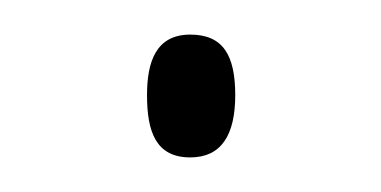

<svg xmlns="http://www.w3.org/2000/svg" viewBox="-20 -85 220 111"><path d="M65 -30C65 -9 70 6 90 6C108 6 116 -7 116 -30C116 -53 109 -65 90 -65C70 -65 65 -49 65 -30Z"/></svg>

Font: Noto Sans Arabic ExtCond Thin
Style: Regular
Weight: 100
Width: 2
Designer: Monotype Design Team, Nadine Chahine, Nizar Qandah and Khaled Hosny
Foundry: Monotype Imaging Inc.
Version: Version 2.012